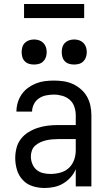

<svg xmlns="http://www.w3.org/2000/svg" viewBox="-20 -930 540 958"><path d="M202 8Q172 8 143 -1Q114 -10 93.5 -32Q73 -54 64.5 -83Q56 -112 56 -141Q56 -167 62.5 -192Q69 -217 84.5 -237Q100 -257 122 -270.5Q144 -284 168.5 -292Q193 -300 218 -303Q243 -306 269 -306H358V-355Q358 -376 351 -397Q344 -418 328 -432Q312 -446 291 -452Q270 -458 249 -458Q229 -458 209.5 -454Q190 -450 174 -439Q158 -428 149 -410Q140 -392 140 -373Q140 -373 140 -373Q140 -373 140 -373Q140 -373 140 -373Q140 -373 140 -373Q140 -373 140 -373Q140 -373 140 -373H62Q62 -373 62 -373Q62 -373 62 -373Q62 -396 68.5 -418Q75 -440 88 -459Q101 -478 119.5 -491.5Q138 -505 159 -513.5Q180 -522 203 -525Q226 -528 249 -528Q273 -528 297 -524.5Q321 -521 343 -511Q365 -501 383.5 -485Q402 -469 414 -448Q426 -427 431 -403Q436 -379 436 -355V0H358V-86Q349 -64 332.5 -45.5Q316 -27 295 -14.5Q274 -2 250 3Q226 8 202 8ZM232 -62Q256 -62 280.5 -68.5Q305 -75 323 -91.5Q341 -108 349.5 -131.5Q358 -155 358 -180V-236H269Q254 -236 238.5 -234.5Q223 -233 208.5 -229.5Q194 -226 180 -219.5Q166 -213 155 -203Q144 -193 139 -178.5Q134 -164 134 -149Q134 -131 141 -113Q148 -95 162 -83Q176 -71 194.5 -66.5Q213 -62 232 -62ZM350 -608Q337 -608 325 -611.5Q313 -615 304 -624Q295 -633 291.5 -645Q288 -657 288 -670Q288 -683 291.5 -695Q295 -707 304 -716Q313 -725 325 -729Q337 -733 350 -733Q363 -733 375 -729Q387 -725 396 -716Q405 -707 409 -695Q413 -683 413 -670Q413 -657 409 -645Q405 -633 396 -624Q387 -615 375 -611.5Q363 -608 350 -608ZM150 -608Q137 -608 125 -611.5Q113 -615 104 -624Q95 -633 91.5 -645Q88 -657 88 -670Q88 -683 91.5 -695Q95 -707 104 -716Q113 -725 125 -729Q137 -733 150 -733Q163 -733 175 -729Q187 -725 196 -716Q205 -707 209 -695Q213 -683 213 -670Q213 -657 209 -645Q205 -633 196 -624Q187 -615 175 -611.5Q163 -608 150 -608ZM100 -840V-910H400V-840Z"/></svg>

Font: Zed Sans
Style: Regular
Weight: 400
Designer: Belleve Invis
Foundry: Belleve Invis
Version: Version 1.0.0; ttfautohint (v1.8.4)